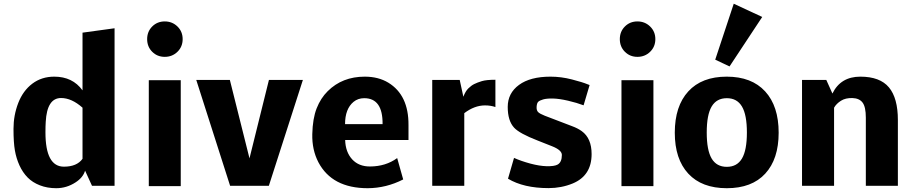

<svg xmlns="http://www.w3.org/2000/svg" viewBox="-20 -994 4886 1027"><path d="M270.5 -584Q368.2 -584 421.4 -510.7V-819.3L592.8 -842.8V0H472.2L435.1 -81.1Q424.3 -44.4 384.3 -18.6Q336.4 12.7 280.8 12.7Q232.9 12.7 193.4 -2.7Q153.8 -18.1 127.7 -44.7Q101.6 -71.3 84.2 -109.1Q66.9 -147 59.6 -189.5Q52.2 -231.9 52.2 -304.7Q52.2 -377.4 77.6 -443.1Q103 -508.8 152.8 -546.4Q202.6 -584 270.5 -584ZM223.1 -286.1Q223.1 -102.5 321.8 -102.5Q391.1 -102.5 421.4 -144.5V-418Q363.3 -469.7 306.6 -469.7Q231.4 -469.7 224.6 -342.3Q223.1 -320.8 223.1 -286.1Z M794.2 -717Q767.1 -744.1 767.1 -784.7Q767.1 -825.2 794.2 -852.3Q821.3 -879.4 861.3 -879.4Q901.4 -879.4 929.2 -852.3Q957 -825.2 957 -784.7Q957 -744.1 929.2 -717Q901.4 -689.9 861.3 -689.9Q821.3 -689.9 794.2 -717ZM946.8 1.5H775.9V-564.9H946.8Z M1418 0H1210.9L1029.8 -566.4H1209.5L1314.5 -147L1418.5 -566.4H1600.1Z M2026.4 -330.1Q2027.8 -468.8 1928.2 -468.8Q1895 -468.8 1871.1 -449.2Q1825.7 -411.6 1825.7 -330.1ZM2104.5 -148.4 2136.7 -34.2Q2045.9 12.2 1946.8 12.7Q1756.3 12.7 1683.1 -126Q1648.4 -192.9 1650.4 -276.4Q1652.3 -359.9 1673.8 -414.6Q1695.3 -469.2 1732.9 -506.3Q1811 -584 1931.2 -584Q2003.9 -584 2057.1 -551.8Q2166 -485.4 2165 -325.2V-245.1H1826.2Q1828.1 -180.7 1863.8 -141.6Q1899.4 -103 1960 -103.5Q2043.5 -104 2104.5 -148.4Z M2458.5 -476.6Q2469.7 -505.9 2484.9 -521Q2501.5 -537.1 2516.6 -544.4Q2533.2 -552.7 2557.6 -560.1Q2582 -567.4 2629.9 -567.4V-421.4Q2605 -430.2 2574.2 -430.2Q2518.1 -430.2 2463.4 -388.7V0H2292V-566.4H2439Z M2856 -242.2Q2758.8 -279.8 2730 -311Q2695.8 -348.1 2695.8 -421.9Q2695.8 -495.6 2756.1 -539.8Q2816.4 -584 2924.3 -584Q2981.4 -584 3039.1 -569.1Q3096.7 -554.2 3122.1 -543.5L3133.8 -539.1L3101.6 -430.7Q3065.9 -444.3 3018.6 -455.3Q2971.2 -466.3 2938 -467Q2904.8 -467.8 2885.3 -462.2Q2865.7 -456.5 2858.6 -449.2Q2851.6 -441.9 2850.3 -422.9Q2849.1 -403.8 2858.4 -394.5Q2867.7 -385.3 2894 -375L3039.6 -319.3Q3070.3 -308.1 3091.8 -292.5Q3144.5 -254.4 3144.5 -169.9Q3144.5 -54.7 3043.5 -12.7Q2982.9 12.2 2914.1 12.2Q2781.2 12.2 2697.3 -38.1L2729.5 -149.4Q2766.1 -132.8 2817.9 -118.7Q2866.2 -106 2903.3 -105Q2945.8 -104 2962.9 -113.8Q2985.4 -126.5 2985.4 -165.5Q2984.9 -191.4 2932.6 -211.9Z M3322.5 -717Q3295.4 -744.1 3295.4 -784.7Q3295.4 -825.2 3322.5 -852.3Q3349.6 -879.4 3389.6 -879.4Q3429.7 -879.4 3457.5 -852.3Q3485.4 -825.2 3485.4 -784.7Q3485.4 -744.1 3457.5 -717Q3429.7 -689.9 3389.6 -689.9Q3349.6 -689.9 3322.5 -717ZM3475.1 1.5H3304.2V-564.9H3475.1Z M3786.6 -146Q3813 -101.6 3867.7 -101.6Q3922.4 -101.6 3948.7 -146Q3975.1 -190.4 3975.1 -285.2Q3975.1 -379.9 3948.7 -424.3Q3922.4 -468.8 3867.7 -468.8Q3813 -468.8 3786.6 -424.3Q3760.3 -379.9 3760.3 -285.2Q3760.3 -190.4 3786.6 -146ZM4145 -284.2Q4145 -143.1 4073.2 -65.2Q4001.5 12.7 3867.7 12.7Q3733.9 12.7 3661.6 -65.2Q3589.4 -143.1 3589.4 -284.2Q3589.4 -426.3 3661.6 -505.1Q3733.9 -584 3867.2 -584Q4000.5 -584 4072.8 -505.1Q4145 -426.3 4145 -284.2ZM3882.3 -638.7 3805.7 -674.8 3904.8 -974.1 4057.1 -903.3Z M4432.6 -493.7Q4476.6 -584 4581.8 -584Q4687 -584 4734.9 -526.6Q4782.7 -469.2 4782.7 -352.1V0H4611.3V-364.7Q4611.3 -421.9 4594 -445.1Q4576.7 -468.3 4539.8 -469.5Q4502.9 -470.7 4478.3 -455.1Q4453.6 -439.5 4441.4 -418V0H4270V-566.4H4399.9Z"/></svg>

Font: Nobile-bold
Style: Bold
Weight: 700
Version: Version 1.000;PS 001.000;hotconv 1.0.38